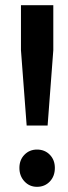

<svg xmlns="http://www.w3.org/2000/svg" viewBox="-20 -713 262 742"><path d="M61 -693H186V-519L164 -228H83L61 -519ZM192 -64Q192 -32 172.5 -11.5Q153 9 123 9Q94 9 74.5 -12Q55 -33 55 -64Q55 -95 74.5 -115Q94 -135 123 -135Q153 -135 172.5 -115Q192 -95 192 -64Z"/></svg>

Font: Montserrat arm2 Medium
Style: Regular
Weight: 500
Designer: Julieta Ulanovsky
Foundry: Julieta Ulanovsky
Version: Version 6.000